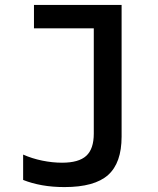

<svg xmlns="http://www.w3.org/2000/svg" viewBox="-20 -750 640 780"><path d="M242 10Q193 10 151 2.5Q109 -5 74 -19V-122Q110 -106 151.5 -97.5Q193 -89 232 -89Q300 -89 330.5 -117Q361 -145 361 -207V-635H118V-730H474V-195Q474 -88 419 -39Q364 10 242 10Z"/></svg>

Font: M PLUS Code Latin Expanded Medium
Style: Regular
Weight: 500
Width: 7
Designer: Coji Morishita
Foundry: UNDERFOREST DESIGN
Version: Version 1.002; ttfautohint (v1.8.3)